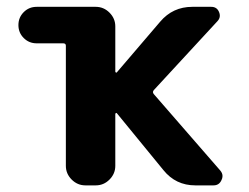

<svg xmlns="http://www.w3.org/2000/svg" viewBox="-20 -566 734 565"><path d="M173.8 -431.6Q173.8 -438.5 166 -438.5H87.9Q65.4 -438.5 49.8 -454.1Q34.2 -469.7 34.2 -492.2Q34.2 -514.6 49.8 -530.3Q65.4 -545.9 87.9 -545.9H261.7Q285.2 -545.9 302.2 -528.8Q319.3 -511.7 319.3 -488.3V-355.5Q319.3 -353.5 321.3 -352.5Q323.2 -351.6 324.2 -353.5L451.2 -502Q488.3 -545.9 545.9 -545.9H601.6Q618.2 -545.9 624.5 -530.8Q630.9 -515.6 620.1 -503.9L432.6 -300.8Q427.7 -294.9 432.6 -289.1L627.9 -64.5Q634.8 -56.6 634.8 -47.9Q634.8 -42 631.8 -36.1Q625 -20.5 608.4 -20.5H554.7Q497.1 -20.5 460.9 -65.4L324.2 -232.4Q323.2 -234.4 321.3 -233.4Q319.3 -232.4 319.3 -230.5V-78.1Q319.3 -54.7 302.2 -37.6Q285.2 -20.5 261.7 -20.5H231.4Q208 -20.5 190.9 -37.6Q173.8 -54.7 173.8 -78.1Z"/></svg>

Font: Gen Jyuu Gothic P Bold
Style: Bold
Weight: 700
Designer: [Source Han Sans]
Ryoko NISHIZUKA  (kana & ideographs); Paul D. Hunt (Latin, Greek & Cyrillic); Wenlong ZHANG  (bopomofo
Version: Version 1.002.20150607